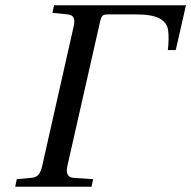

<svg xmlns="http://www.w3.org/2000/svg" viewBox="-20 -712 729 732"><path d="M38 0 44 -29 100 -34Q117 -35 126.5 -46Q136 -57 141 -80L261 -612Q271 -654 239 -657L180 -663L186 -692H689L650 -521H620Q625 -566 621 -596Q617 -626 588.5 -641.5Q560 -657 501 -657H390Q376 -657 370.5 -651.5Q365 -646 361 -627L237 -80Q227 -37 260 -34L335 -29L329 0Z"/></svg>

Font: Heuristica
Style: Italic
Weight: 400
Italic angle: -13°
Version: Version 1.0.2